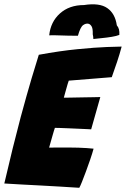

<svg xmlns="http://www.w3.org/2000/svg" viewBox="-34 -886 598 913"><path d="M343 7Q296.5 4 250.2 1.2Q204 -1.5 157.5 -4Q115 -6 71.8 -8.5Q28.5 -11 -13.5 -13.5Q6.5 -100 26.2 -179.8Q46 -259.5 64.5 -329.5Q93.5 -436.5 116.2 -513.2Q139 -590 150.5 -625.5Q251 -644 335.2 -652.2Q419.5 -660.5 475.2 -662.5Q531 -664.5 544.5 -664.5Q535 -628.5 523.2 -593.2Q511.5 -558 497.5 -519L293 -502.5Q291 -498 287.8 -486.8Q284.5 -475.5 280.8 -462.2Q277 -449 274 -437.8Q271 -426.5 269.5 -421.5Q281 -421.5 298 -421.8Q315 -422 334.8 -422.5Q354.5 -423 374.5 -423.2Q394.5 -423.5 412.2 -423.8Q430 -424 443 -424.5L399.5 -271Q393 -271.5 375.5 -272.2Q358 -273 335.2 -274Q312.5 -275 290 -276Q267.5 -277 250.5 -277.5Q233.5 -278 227 -278Q225.5 -273.5 222.5 -264.2Q219.5 -255 216.5 -243.8Q213.5 -232.5 210 -221Q206.5 -209.5 204 -199.8Q201.5 -190 199.5 -184Q205 -184.5 233.8 -184.5Q262.5 -184.5 293.5 -184.5Q316.5 -184.5 338.5 -183.8Q360.5 -183 379.2 -181.8Q398 -180.5 411 -179Q405 -156.5 395 -127.5Q385 -98.5 374.5 -70Q364 -41.5 355.5 -20.5Q347 0.5 343 7ZM200 -718Q206.5 -782 251 -822Q295.5 -862 365.5 -862Q439 -873.5 476.2 -847.5Q513.5 -821.5 521.5 -765.5Q529 -757 531.8 -745.8Q534.5 -734.5 533.5 -720Q520 -714.5 497 -710.8Q474 -707 450.2 -704.8Q426.5 -702.5 410 -700.5Q409.5 -707 409 -712.5Q408.5 -718 407 -723Q408 -749 402 -759.8Q396 -770.5 387 -773Q374.5 -776 361.2 -766.5Q348 -757 336.5 -716Q289.5 -716 253.8 -717.5Q218 -719 200 -718Z"/></svg>

Font: Grandstander Thin ExtraBold
Style: Italic
Weight: 800
Italic angle: -15°
Version: Version 1.200